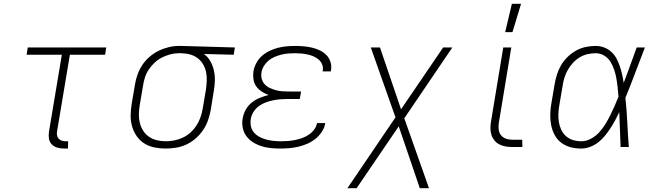

<svg xmlns="http://www.w3.org/2000/svg" viewBox="-20 -768 3440 1003"><path d="M335 8H314Q296 8 279 3Q262 -2 250 -14.5Q238 -27 235.5 -45Q233 -63 236 -81L303 -482H119L125 -520H535L529 -482H345L278 -81Q276 -71 278 -61Q280 -51 286 -44Q292 -37 301.5 -33.5Q311 -30 321 -30H336Z M845 8Q815 8 786 2Q757 -4 733.5 -19Q710 -34 694 -57Q678 -80 670 -108Q662 -136 662.5 -165.5Q663 -195 668 -226L685 -326Q689 -352 698.5 -378.5Q708 -405 723.5 -428.5Q739 -452 761 -471Q783 -490 808.5 -502.5Q834 -515 861 -521.5Q888 -528 914 -528H931L1207 -520L1201 -482L1045 -486Q1066 -471 1078.5 -449Q1091 -427 1097 -401.5Q1103 -376 1102.5 -349Q1102 -322 1097 -294L1081 -194Q1076 -167 1067 -140.5Q1058 -114 1041.5 -89.5Q1025 -65 1003 -45.5Q981 -26 954.5 -13.5Q928 -1 900 3.5Q872 8 845 8ZM846 -30Q868 -30 891 -34.5Q914 -39 936 -49.5Q958 -60 976 -76.5Q994 -93 1007 -113.5Q1020 -134 1027.5 -156Q1035 -178 1039 -201L1056 -301Q1059 -323 1060 -345.5Q1061 -368 1057 -389Q1053 -410 1043 -428.5Q1033 -447 1017 -460.5Q1001 -474 981 -481Q961 -488 938 -489L925 -490H913Q891 -490 869 -484Q847 -478 826 -467.5Q805 -457 787.5 -440.5Q770 -424 757 -404.5Q744 -385 737 -363Q730 -341 727 -319L710 -219Q706 -195 705.5 -171.5Q705 -148 710.5 -126Q716 -104 728 -85Q740 -66 758.5 -53.5Q777 -41 799.5 -35.5Q822 -30 846 -30Z M1445 8Q1419 8 1394 5.5Q1369 3 1345.5 -4.5Q1322 -12 1301.5 -25Q1281 -38 1267 -57Q1253 -76 1248 -100.5Q1243 -125 1248 -151Q1252 -174 1264 -195.5Q1276 -217 1295.5 -232.5Q1315 -248 1337.5 -257Q1360 -266 1383 -272Q1363 -279 1346.5 -290Q1330 -301 1318.5 -317Q1307 -333 1304 -354Q1301 -375 1304 -396Q1308 -418 1319.5 -439.5Q1331 -461 1349 -476.5Q1367 -492 1389 -502.5Q1411 -513 1433 -518.5Q1455 -524 1478 -526Q1501 -528 1523 -528Q1545 -528 1567 -526Q1589 -524 1610.5 -519Q1632 -514 1651.5 -504.5Q1671 -495 1685.5 -480Q1700 -465 1706.5 -444Q1713 -423 1709 -400L1708 -395H1665L1666 -398Q1669 -416 1663 -431Q1657 -446 1645 -456.5Q1633 -467 1618 -473.5Q1603 -480 1586.5 -483.5Q1570 -487 1553.5 -488.5Q1537 -490 1520 -490Q1503 -490 1485 -488.5Q1467 -487 1449.5 -482.5Q1432 -478 1415 -471Q1398 -464 1383.5 -452Q1369 -440 1359 -424Q1349 -408 1346 -390Q1343 -372 1347.5 -355.5Q1352 -339 1363.5 -327Q1375 -315 1390.5 -308Q1406 -301 1422.5 -296.5Q1439 -292 1456.5 -291Q1474 -290 1492 -290H1553L1546 -251H1485Q1466 -251 1446.5 -249.5Q1427 -248 1407 -244Q1387 -240 1368 -233Q1349 -226 1332 -213.5Q1315 -201 1304 -183Q1293 -165 1290 -146Q1287 -126 1291 -107.5Q1295 -89 1307.5 -75Q1320 -61 1336.5 -52.5Q1353 -44 1371 -39Q1389 -34 1409 -32Q1429 -30 1448 -30Q1467 -30 1485 -31.5Q1503 -33 1521 -36.5Q1539 -40 1557.5 -46.5Q1576 -53 1592.5 -64Q1609 -75 1621 -91Q1633 -107 1636 -125H1679Q1676 -102 1661.5 -80Q1647 -58 1627.5 -42.5Q1608 -27 1585 -17Q1562 -7 1538.5 -1.5Q1515 4 1491.5 6Q1468 8 1445 8Z M1795 215 2046 -155 1917 -520H1965L2075 -197L2295 -520H2343L2092 -150L2221 215H2173L2063 -108L1843 215Z M2656 0Q2638 0 2620.5 -3Q2603 -6 2588 -14Q2573 -22 2562.5 -35Q2552 -48 2547 -64Q2542 -80 2542 -98Q2542 -116 2545 -133L2609 -520H2651L2586 -127Q2583 -110 2585 -92.5Q2587 -75 2596.5 -62.5Q2606 -50 2622 -44Q2638 -38 2656 -38H2708L2709 0ZM2619 -600 2654 -748H2702L2657 -600Z M3016 8Q2987 8 2960.5 1Q2934 -6 2912.5 -22Q2891 -38 2878 -62Q2865 -86 2859.5 -113Q2854 -140 2854.5 -168.5Q2855 -197 2860 -226L2877 -326Q2881 -351 2889 -377Q2897 -403 2910.5 -426.5Q2924 -450 2944.5 -470Q2965 -490 2989 -503.5Q3013 -517 3039.5 -522.5Q3066 -528 3091 -528Q3115 -528 3136 -520Q3157 -512 3173.5 -497Q3190 -482 3200.5 -462.5Q3211 -443 3218 -422Q3225 -401 3230 -379Q3235 -357 3238 -335Q3256 -381 3272.5 -427.5Q3289 -474 3306 -520H3349Q3323 -454 3298.5 -388Q3274 -322 3247 -257Q3254 -193 3257 -128.5Q3260 -64 3265 0H3222Q3220 -46 3218.5 -91.5Q3217 -137 3215 -182Q3205 -161 3193.5 -139.5Q3182 -118 3168.5 -97.5Q3155 -77 3139.5 -58Q3124 -39 3104.5 -24Q3085 -9 3062 -0.5Q3039 8 3016 8ZM3017 -30Q3042 -30 3066.5 -43Q3091 -56 3109.5 -76Q3128 -96 3142 -119Q3156 -142 3168 -166Q3180 -190 3190.5 -214Q3201 -238 3211 -263Q3209 -287 3206.5 -311Q3204 -335 3200 -358Q3196 -381 3188.5 -403.5Q3181 -426 3169 -445.5Q3157 -465 3136.5 -477.5Q3116 -490 3092 -490Q3071 -490 3049 -485Q3027 -480 3007.5 -468Q2988 -456 2972.5 -439Q2957 -422 2946 -402.5Q2935 -383 2928.5 -362Q2922 -341 2919 -319L2902 -219Q2898 -197 2897 -174.5Q2896 -152 2899.5 -130.5Q2903 -109 2912 -90Q2921 -71 2936.5 -57Q2952 -43 2973 -36.5Q2994 -30 3017 -30Z"/></svg>

Font: Iosevka Aile XLt Obl
Style: Regular
Weight: 200
Italic angle: -9°
Designer: Belleve Invis
Foundry: Belleve Invis
Version: Version 31.1.0; ttfautohint (v1.8.4)